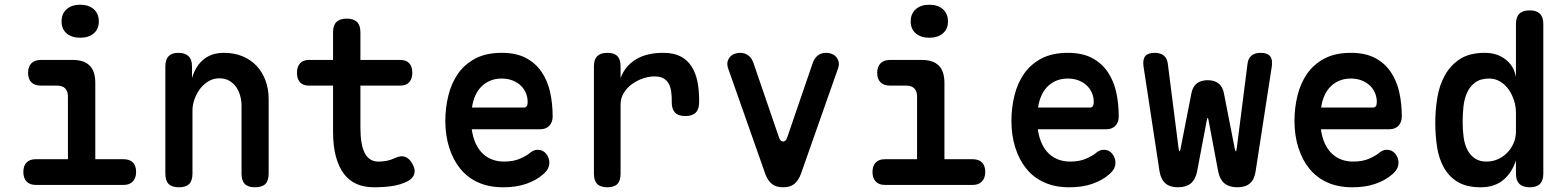

<svg xmlns="http://www.w3.org/2000/svg" viewBox="-20 -784 6640 814"><path d="M504 -109Q530 -109 543.5 -95Q557 -81 557 -55Q557 -29 543 -14.5Q529 0 504 0H132Q106 0 92.5 -14.5Q79 -29 79 -55Q79 -81 92.5 -95Q106 -109 132 -109H268V-374Q268 -397 256.5 -409Q245 -421 222 -421H154Q127 -421 113 -435Q99 -449 99 -475Q99 -501 113 -515.5Q127 -530 154 -530H287Q336 -530 360 -506Q384 -482 384 -433V-109ZM320 -624Q284 -624 262.5 -642.5Q241 -661 241 -693Q241 -726 262.5 -745Q284 -764 320 -764Q356 -764 377.5 -745Q399 -726 399 -693Q399 -661 377.5 -642.5Q356 -624 320 -624Z M796 -316V-48Q796 -18 782 -4Q768 10 739 10Q709 10 695 -4Q681 -18 681 -48V-503Q681 -532 695 -546Q709 -560 736 -560Q764 -560 779 -546Q794 -532 794 -503V-453Q809 -504 843 -532Q877 -560 929 -560Q973 -560 1008 -545.5Q1043 -531 1067.5 -505Q1092 -479 1105.5 -443Q1119 -407 1119 -364V-48Q1119 -18 1105 -4Q1091 10 1061 10Q1032 10 1018 -4Q1004 -18 1004 -48V-336Q1004 -358 998 -379Q992 -400 980.5 -416Q969 -432 951.5 -442Q934 -452 910 -452Q884 -452 863 -439Q842 -426 827.5 -406.5Q813 -387 804.5 -363Q796 -339 796 -316Z M1676 -530Q1702 -530 1715 -516Q1728 -502 1728 -476Q1728 -450 1715 -435.5Q1702 -421 1676 -421H1508V-244Q1508 -169 1527 -134Q1546 -99 1584 -99Q1602 -99 1618.5 -102Q1635 -105 1655 -114Q1680 -126 1698 -119Q1716 -112 1728 -90Q1742 -66 1736.5 -47Q1731 -28 1709 -16Q1677 0 1641.5 5Q1606 10 1565 10Q1524 10 1492 -4Q1460 -18 1438 -47Q1416 -76 1404 -120.5Q1392 -165 1392 -227V-421H1290Q1265 -421 1252 -435Q1239 -449 1239 -475Q1239 -501 1252 -515.5Q1265 -530 1291 -530H1392V-647Q1392 -677 1406.5 -691Q1421 -705 1450 -705Q1479 -705 1493.5 -691Q1508 -677 1508 -647V-530Z M2260 -149Q2282 -149 2295.5 -132Q2309 -115 2309 -94Q2309 -82 2304 -71Q2299 -60 2284 -46Q2268 -32 2250 -22Q2232 -12 2210.5 -4.5Q2189 3 2165 6.5Q2141 10 2113 10Q2053 10 2007.5 -10.5Q1962 -31 1931.5 -68.5Q1901 -106 1884.5 -158Q1868 -210 1868 -271Q1868 -327 1881 -379.5Q1894 -432 1922 -472Q1950 -512 1995.5 -536Q2041 -560 2107 -560Q2168 -560 2209 -538.5Q2250 -517 2275.5 -480Q2301 -443 2312 -394.5Q2323 -346 2323 -290Q2323 -266 2309 -251Q2295 -236 2270 -236H1980Q1985 -200 1997.5 -174Q2010 -148 2028 -131.5Q2046 -115 2068.5 -107Q2091 -99 2117 -99Q2157 -99 2185 -111.5Q2213 -124 2227 -136Q2236 -143 2243.5 -146Q2251 -149 2260 -149ZM1981 -328H2203Q2208 -328 2212.5 -333Q2217 -338 2217 -353Q2217 -371 2210 -388.5Q2203 -406 2189 -420Q2175 -434 2154 -442.5Q2133 -451 2107 -451Q2080 -451 2058.5 -442Q2037 -433 2021 -417Q2005 -401 1995 -378.5Q1985 -356 1981 -328Z M2555 10Q2526 10 2512 -4Q2498 -18 2498 -48V-503Q2498 -532 2512 -546Q2526 -560 2555 -560Q2584 -560 2597.5 -546Q2611 -532 2611 -503V-453Q2630 -504 2675.5 -532Q2721 -560 2792 -560Q2836 -560 2865 -545Q2894 -530 2911.5 -503Q2929 -476 2936.5 -439.5Q2944 -403 2944 -361V-350Q2944 -321 2929.5 -306.5Q2915 -292 2886 -292Q2856 -292 2842 -306.5Q2828 -321 2828 -350V-358Q2828 -378 2825.5 -396Q2823 -414 2815.5 -428.5Q2808 -443 2793.5 -451.5Q2779 -460 2755 -460Q2731 -460 2706 -451.5Q2681 -443 2659.5 -427.5Q2638 -412 2624.5 -390Q2611 -368 2611 -341V-48Q2611 -18 2597.5 -4Q2584 10 2555 10Z M3224 -48 3066 -497Q3062 -511 3064.5 -522Q3067 -533 3074.5 -542Q3082 -551 3093.5 -555.5Q3105 -560 3118 -560Q3138 -560 3152.5 -549Q3167 -538 3174 -518L3283 -200Q3289 -184 3300 -184Q3311 -184 3317 -200L3426 -518Q3433 -538 3447.5 -549Q3462 -560 3482 -560Q3495 -560 3506.5 -555.5Q3518 -551 3525.5 -542Q3533 -533 3535.5 -522Q3538 -511 3534 -497L3376 -48Q3366 -20 3348.5 -5Q3331 10 3300 10Q3269 10 3251.5 -5Q3234 -20 3224 -48Z M4104 -109Q4130 -109 4143.5 -95Q4157 -81 4157 -55Q4157 -29 4143 -14.5Q4129 0 4104 0H3732Q3706 0 3692.5 -14.5Q3679 -29 3679 -55Q3679 -81 3692.5 -95Q3706 -109 3732 -109H3868V-374Q3868 -397 3856.5 -409Q3845 -421 3822 -421H3754Q3727 -421 3713 -435Q3699 -449 3699 -475Q3699 -501 3713 -515.5Q3727 -530 3754 -530H3887Q3936 -530 3960 -506Q3984 -482 3984 -433V-109ZM3920 -624Q3884 -624 3862.5 -642.5Q3841 -661 3841 -693Q3841 -726 3862.5 -745Q3884 -764 3920 -764Q3956 -764 3977.5 -745Q3999 -726 3999 -693Q3999 -661 3977.5 -642.5Q3956 -624 3920 -624Z M4660 -149Q4682 -149 4695.5 -132Q4709 -115 4709 -94Q4709 -82 4704 -71Q4699 -60 4684 -46Q4668 -32 4650 -22Q4632 -12 4610.5 -4.5Q4589 3 4565 6.5Q4541 10 4513 10Q4453 10 4407.5 -10.5Q4362 -31 4331.5 -68.5Q4301 -106 4284.5 -158Q4268 -210 4268 -271Q4268 -327 4281 -379.5Q4294 -432 4322 -472Q4350 -512 4395.5 -536Q4441 -560 4507 -560Q4568 -560 4609 -538.5Q4650 -517 4675.5 -480Q4701 -443 4712 -394.5Q4723 -346 4723 -290Q4723 -266 4709 -251Q4695 -236 4670 -236H4380Q4385 -200 4397.5 -174Q4410 -148 4428 -131.5Q4446 -115 4468.5 -107Q4491 -99 4517 -99Q4557 -99 4585 -111.5Q4613 -124 4627 -136Q4636 -143 4643.5 -146Q4651 -149 4660 -149ZM4381 -328H4603Q4608 -328 4612.5 -333Q4617 -338 4617 -353Q4617 -371 4610 -388.5Q4603 -406 4589 -420Q4575 -434 4554 -442.5Q4533 -451 4507 -451Q4480 -451 4458.5 -442Q4437 -433 4421 -417Q4405 -401 4395 -378.5Q4385 -356 4381 -328Z M4974 10Q4940 10 4921 -6.5Q4902 -23 4896 -57L4828 -503Q4824 -532 4835.5 -546Q4847 -560 4875 -560Q4900 -560 4914 -548.5Q4928 -537 4931 -514L4977 -153Q4979 -142 4981 -142Q4981 -142 4981 -143Q4983 -143 4985 -153L5031 -388Q5036 -416 5053.5 -430Q5071 -444 5100 -444Q5129 -444 5146.5 -430Q5164 -416 5169 -388L5215 -153Q5217 -143 5219 -143Q5219 -142 5219 -142Q5221 -142 5223 -153L5269 -514Q5272 -537 5286 -548.5Q5300 -560 5325 -560Q5353 -560 5364.5 -546Q5376 -532 5372 -503L5303 -56Q5298 -23 5279 -6.5Q5260 10 5226 10Q5192 10 5172 -6Q5152 -22 5145 -55L5104 -273Q5102 -284 5100 -284Q5098 -284 5096 -273L5055 -56Q5048 -22 5028 -6Q5008 10 4974 10Z M5860 -149Q5882 -149 5895.5 -132Q5909 -115 5909 -94Q5909 -82 5904 -71Q5899 -60 5884 -46Q5868 -32 5850 -22Q5832 -12 5810.5 -4.5Q5789 3 5765 6.5Q5741 10 5713 10Q5653 10 5607.5 -10.5Q5562 -31 5531.5 -68.5Q5501 -106 5484.5 -158Q5468 -210 5468 -271Q5468 -327 5481 -379.5Q5494 -432 5522 -472Q5550 -512 5595.5 -536Q5641 -560 5707 -560Q5768 -560 5809 -538.5Q5850 -517 5875.5 -480Q5901 -443 5912 -394.5Q5923 -346 5923 -290Q5923 -266 5909 -251Q5895 -236 5870 -236H5580Q5585 -200 5597.5 -174Q5610 -148 5628 -131.5Q5646 -115 5668.5 -107Q5691 -99 5717 -99Q5757 -99 5785 -111.5Q5813 -124 5827 -136Q5836 -143 5843.5 -146Q5851 -149 5860 -149ZM5581 -328H5803Q5808 -328 5812.5 -333Q5817 -338 5817 -353Q5817 -371 5810 -388.5Q5803 -406 5789 -420Q5775 -434 5754 -442.5Q5733 -451 5707 -451Q5680 -451 5658.5 -442Q5637 -433 5621 -417Q5605 -401 5595 -378.5Q5585 -356 5581 -328Z M6466 10Q6436 10 6421.5 -4.5Q6407 -19 6407 -47V-104Q6399 -79 6386 -58.5Q6373 -38 6355 -22.5Q6337 -7 6313 1.5Q6289 10 6257 10Q6198 10 6160.5 -12.5Q6123 -35 6101.5 -73.5Q6080 -112 6072.5 -161.5Q6065 -211 6065 -264Q6065 -316 6073.5 -369Q6082 -422 6105.5 -464.5Q6129 -507 6169.5 -533.5Q6210 -560 6275 -560Q6327 -560 6363 -532Q6399 -504 6407 -457V-682Q6407 -712 6421.5 -726Q6436 -740 6465 -740Q6494 -740 6508.5 -726Q6523 -712 6523 -682V-47Q6523 -19 6509 -4.5Q6495 10 6466 10ZM6282 -99Q6308 -99 6330.5 -109Q6353 -119 6370 -136.5Q6387 -154 6397 -177Q6407 -200 6407 -227V-307Q6407 -332 6399 -357.5Q6391 -383 6376.5 -404Q6362 -425 6340.5 -438Q6319 -451 6294 -451Q6257 -451 6234.5 -434.5Q6212 -418 6200 -391.5Q6188 -365 6184.5 -332.5Q6181 -300 6181 -267Q6181 -234 6185 -203.5Q6189 -173 6200.5 -150Q6212 -127 6232 -113Q6252 -99 6282 -99Z"/></svg>

Font: Maple Mono SemiBold
Style: Regular
Weight: 600
Monospace: yes
Designer: subframe7536
Version: Version 7.000